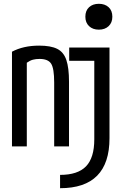

<svg xmlns="http://www.w3.org/2000/svg" viewBox="-20 -770 640 1010"><path d="M43 -498Q103 -530 186 -530Q247 -530 281 -513Q315 -496 329 -454.5Q343 -413 343 -340V0H265V-336Q265 -410 249 -435Q233 -460 188 -460Q169 -460 153.5 -456Q138 -452 121 -440V0H43ZM296 150Q389 150 432.5 105Q476 60 476 -37V-450H344V-520H556V-43Q556 220 296 220ZM500 -614Q468 -614 448.5 -632.5Q429 -651 429 -682Q429 -714 448.5 -732Q468 -750 500 -750Q532 -750 551.5 -732Q571 -714 571 -682Q571 -651 551.5 -632.5Q532 -614 500 -614Z"/></svg>

Font: M PLUS Code Latin 60
Style: Regular
Weight: 400
Width: 7
Monospace: yes
Designer: Coji Morishita
Foundry: UNDERFOREST DESIGN
Version: Version 1.005; ttfautohint (v1.8.3)